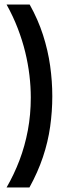

<svg xmlns="http://www.w3.org/2000/svg" viewBox="-20 -708 315 848"><path d="M9 -688H111Q148 -622 170 -553.5Q192 -485 201.5 -417Q211 -349 211 -283Q211 -216 201.5 -148.5Q192 -81 169.5 -14Q147 53 110 120H9Q42 63 66 0Q90 -63 103 -132.5Q116 -202 116 -277Q116 -325 110 -375.5Q104 -426 91.5 -477.5Q79 -529 58.5 -582.5Q38 -636 9 -688Z"/></svg>

Font: Bricolage Grotesque 24pt
Style: Regular
Weight: 400
Designer: Mathieu Triay
Foundry: Atelier Triay
Version: Version 1.001;gftools[0.9.33.dev8+g029e19f]